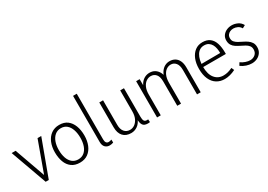

<svg xmlns="http://www.w3.org/2000/svg" viewBox="10 -1713 3646 2609"><g transform="rotate(-30 1832.5 -408.0)"><path d="M410 -569H468L258 0H209L4 -569H66L245 -67H228Z M917 -283Q917 -354 898 -409.5Q879 -465 842 -496.5Q805 -528 750 -528Q696 -528 657.5 -496Q619 -464 599 -409Q579 -354 579 -283Q579 -213 598 -158Q617 -103 655 -72Q693 -41 747 -41Q803 -41 841 -72.5Q879 -104 898 -158.5Q917 -213 917 -283ZM980 -283Q980 -199 952.5 -132.5Q925 -66 873 -28.5Q821 9 746 9Q668 9 617 -28.5Q566 -66 541.5 -132Q517 -198 517 -283Q517 -368 545 -435Q573 -502 626 -540Q679 -578 752 -578Q830 -578 879.5 -540Q929 -502 954.5 -435.5Q980 -369 980 -283Z M1115 -101V-825H1173V-108Q1173 -74 1185.5 -57Q1198 -40 1222 -40Q1232 -40 1243.5 -42.5Q1255 -45 1269 -50L1270 -3Q1256 2 1241.5 5Q1227 8 1212 8Q1169 8 1142 -19.5Q1115 -47 1115 -101Z M1710 -121H1720Q1696 -56 1650 -23.5Q1604 9 1550 9Q1468 9 1423.5 -40Q1379 -89 1379 -179V-569H1438V-183Q1438 -113 1470.5 -75Q1503 -37 1557 -37Q1597 -37 1631 -61Q1665 -85 1686 -130Q1707 -175 1707 -240V-569H1766V-121Q1766 -79 1777 -58Q1788 -37 1822 -37Q1826 -37 1830.5 -37.5Q1835 -38 1839 -39L1842 6Q1833 8 1824.5 8.5Q1816 9 1808 9Q1754 9 1732 -22Q1710 -53 1710 -121Z M2642 0H2584V-383Q2584 -456 2553.5 -493Q2523 -530 2475 -530Q2438 -530 2405.5 -507.5Q2373 -485 2353 -439.5Q2333 -394 2333 -326V0H2274V-383Q2274 -456 2243.5 -493Q2213 -530 2161 -530Q2124 -530 2090.5 -507.5Q2057 -485 2036 -439.5Q2015 -394 2015 -326V0H1957V-569H2012L2013 -420H1993Q2007 -473 2033.5 -508Q2060 -543 2095 -560.5Q2130 -578 2169 -578Q2216 -578 2250 -557.5Q2284 -537 2305.5 -500Q2327 -463 2332 -413H2310Q2324 -470 2350.5 -506.5Q2377 -543 2411 -560.5Q2445 -578 2483 -578Q2532 -578 2567.5 -556.5Q2603 -535 2622.5 -493Q2642 -451 2642 -390Z M3018 9Q2947 9 2893 -25Q2839 -59 2809.5 -125Q2780 -191 2780 -286Q2780 -373 2807 -438.5Q2834 -504 2883 -541Q2932 -578 2999 -578Q3071 -578 3115 -543.5Q3159 -509 3178.5 -447Q3198 -385 3198 -305V-280H2813L2814 -328L3138 -330Q3138 -366 3131.5 -401.5Q3125 -437 3109 -465.5Q3093 -494 3066 -511.5Q3039 -529 2998 -529Q2924 -529 2883 -462Q2842 -395 2842 -283Q2842 -166 2892.5 -104Q2943 -42 3027 -42Q3062 -42 3096.5 -51Q3131 -60 3168 -78L3187 -35Q3143 -13 3100.5 -2Q3058 9 3018 9Z M3444 9Q3401 9 3357.5 -5.5Q3314 -20 3276 -48L3301 -90Q3336 -66 3373.5 -53Q3411 -40 3445 -40Q3490 -40 3523 -68Q3556 -96 3556 -145Q3556 -181 3537 -204.5Q3518 -228 3488 -244.5Q3458 -261 3425 -277Q3392 -293 3361.5 -312.5Q3331 -332 3312.5 -361.5Q3294 -391 3294 -435Q3294 -481 3318 -513Q3342 -545 3379.5 -561.5Q3417 -578 3459 -578Q3505 -578 3549.5 -557Q3594 -536 3618 -491L3572 -466Q3553 -499 3521 -514Q3489 -529 3457 -529Q3430 -529 3406 -518.5Q3382 -508 3367 -487.5Q3352 -467 3352 -436Q3352 -401 3371 -379Q3390 -357 3420 -340Q3450 -323 3483 -307.5Q3516 -292 3546 -271.5Q3576 -251 3595 -221.5Q3614 -192 3614 -147Q3614 -97 3589.5 -62Q3565 -27 3526.5 -9Q3488 9 3444 9Z"/></g></svg>

Font: Yaldevi ExtraLight Light
Style: Regular
Weight: 300
Version: Version 1.100